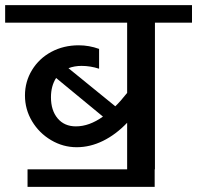

<svg xmlns="http://www.w3.org/2000/svg" viewBox="-42 -658 766 746"><path d="M704 -570H560V0H559V68H65V0H452V-181Q408 -135 358 -110.5Q308 -86 256 -86Q203 -86 156.5 -113.5Q110 -141 82.5 -187Q55 -233 55 -287Q55 -341 82.5 -386Q110 -431 157.5 -456.5Q205 -482 264 -482Q304 -482 343 -468V-391Q309 -402 275 -402Q247 -402 224 -393L406 -245Q425 -263 452 -297V-570H-22V-638H704ZM358 -205 176 -355Q156 -324 156 -280Q156 -229 182 -198Q208 -167 253 -167Q305 -167 358 -205Z"/></svg>

Font: Amiko SemiBold
Style: Regular
Weight: 600
Designer: Pablo Impallari, Rodrigo Fuenzalida, Andres Torresi
Foundry: Impallari Type
Version: Version 1.001; ttfautohint (v1.3)